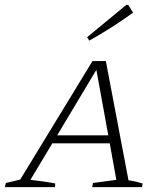

<svg xmlns="http://www.w3.org/2000/svg" viewBox="-46 -769 674 789"><path d="M482 -28Q498 -26 512.5 -22.5Q527 -19 540 -15L538 0H333L336 -17L432 -30L405 -180H169L79 -30Q105 -27 130 -23.5Q155 -20 181 -15L180 0H-26L-22 -17L37 -31L334 -518H389ZM189 -213H399L350 -482ZM321 -602 312 -616 473 -749H481L501 -717Q458 -686 413.5 -657.5Q369 -629 321 -602Z"/></svg>

Font: Piazzolla SC ExtraLight
Style: Italic
Weight: 200
Italic angle: -11.3°
Designer: Juan Pablo del Peral
Foundry: Huerta Tipografica
Version: Version 1.330